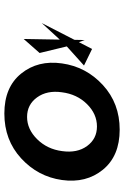

<svg xmlns="http://www.w3.org/2000/svg" viewBox="140 -714 583 904"><g transform="rotate(90 432.0 -261.5)"><path d="M827 -261Q811 -148 725 -69Q639 10 514 10Q390 10 326 -69Q262 -148 278 -261Q294 -375 380 -454Q466 -533 590 -533Q714 -533 778.5 -454Q843 -375 827 -261ZM691 -262Q701 -333 667 -379.5Q633 -426 575 -426Q516 -426 469.5 -379Q423 -332 414 -261Q404 -191 438 -144Q472 -97 530 -97Q588 -97 635 -144.5Q682 -192 691 -262ZM288 -365 198 -284 229 -156 163 -81 166 -251 88 -166 167 -320 168 -368 178 -341 210 -403Z"/></g></svg>

Font: Raleway-v4020
Style: Bold Italic
Weight: 700
Italic angle: -12°
Designer: Matt McInerney, Pablo Impallari, Rodrigo Fuenzalida
Foundry: Matt McInerney, Pablo Impallari, Rodrigo Fuenzalida
Version: Version 4.020;PS 004.020;hotconv 1.0.88;makeotf.lib2.5.64775